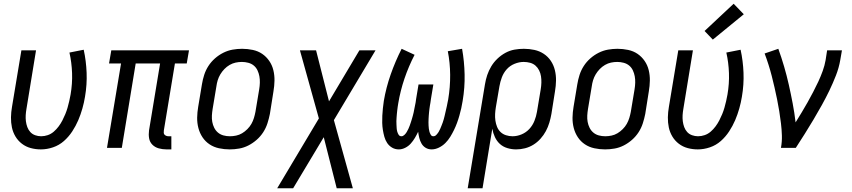

<svg xmlns="http://www.w3.org/2000/svg" viewBox="-20 -788 4540 1023"><path d="M198 8Q170 8 144 1Q118 -6 97 -22Q76 -38 62.5 -60.5Q49 -83 43.5 -109Q38 -135 38.5 -163Q39 -191 44 -219L94 -520H172L121 -208Q118 -191 117 -174.5Q116 -158 118 -142Q120 -126 125.5 -111Q131 -96 141.5 -84.5Q152 -73 167.5 -67.5Q183 -62 199 -62Q217 -62 234.5 -68Q252 -74 266.5 -86.5Q281 -99 292.5 -114.5Q304 -130 312.5 -146.5Q321 -163 328 -180Q335 -197 340 -214.5Q345 -232 349 -249.5Q353 -267 356 -284Q366 -342 364 -398.5Q362 -455 350 -508L426 -523Q439 -464 441.5 -400.5Q444 -337 433 -273Q428 -242 419 -210Q410 -178 397 -147.5Q384 -117 365 -88Q346 -59 320.5 -36.5Q295 -14 262.5 -3Q230 8 198 8Z M867 8Q846 8 826 2.5Q806 -3 792 -17Q778 -31 774.5 -51Q771 -71 774 -93L833 -450H703L629 0H550L625 -450H561L573 -520H987L975 -450H912L853 -93Q852 -86 852.5 -80Q853 -74 857 -70Q861 -66 866.5 -64Q872 -62 878 -62H893V8Z M1204 8Q1175 8 1147 2Q1119 -4 1096.5 -19Q1074 -34 1059 -56.5Q1044 -79 1037 -106Q1030 -133 1030.5 -161.5Q1031 -190 1036 -219L1056 -339Q1060 -364 1068 -389Q1076 -414 1090.5 -436.5Q1105 -459 1125.5 -477Q1146 -495 1170 -507Q1194 -519 1219.5 -523.5Q1245 -528 1270 -528Q1299 -528 1327 -522Q1355 -516 1377 -501Q1399 -486 1414.5 -463.5Q1430 -441 1436.5 -414Q1443 -387 1442.5 -358.5Q1442 -330 1437 -301L1418 -181Q1413 -156 1405 -131Q1397 -106 1382.5 -83.5Q1368 -61 1347.5 -43Q1327 -25 1303.5 -13Q1280 -1 1254.5 3.5Q1229 8 1204 8ZM1205 -62Q1221 -62 1238 -65.5Q1255 -69 1270 -78Q1285 -87 1298 -100Q1311 -113 1319.5 -128Q1328 -143 1333 -159.5Q1338 -176 1341 -192L1361 -312Q1364 -330 1364.5 -347.5Q1365 -365 1362 -381.5Q1359 -398 1352 -413Q1345 -428 1332.5 -438.5Q1320 -449 1303 -453.5Q1286 -458 1269 -458Q1252 -458 1235.5 -454.5Q1219 -451 1203.5 -442Q1188 -433 1175.5 -420Q1163 -407 1154 -392Q1145 -377 1140 -360.5Q1135 -344 1133 -328L1113 -208Q1110 -190 1109 -172.5Q1108 -155 1111 -138.5Q1114 -122 1121.5 -107Q1129 -92 1141.5 -81.5Q1154 -71 1170.5 -66.5Q1187 -62 1205 -62Z M1457 215 1679 -157 1578 -520H1664L1733 -248L1895 -520H1981L1759 -148L1860 215H1774L1705 -57L1542 215Z M2105 8Q2085 8 2069 -1.5Q2053 -11 2043 -26Q2033 -41 2028 -59Q2023 -77 2020 -95.5Q2017 -114 2016.5 -133Q2016 -152 2017 -171.5Q2018 -191 2020 -210.5Q2022 -230 2025 -250Q2037 -321 2061.5 -391Q2086 -461 2120 -528L2189 -496Q2157 -434 2135 -369Q2113 -304 2102 -238Q2100 -229 2099 -219Q2098 -209 2096.5 -199.5Q2095 -190 2094.5 -180.5Q2094 -171 2093 -161.5Q2092 -152 2092 -142.5Q2092 -133 2092.5 -123.5Q2093 -114 2093.5 -105Q2094 -96 2096.5 -87Q2099 -78 2104 -70Q2109 -62 2119 -62Q2127 -62 2134.5 -69Q2142 -76 2147 -84.5Q2152 -93 2156 -101.5Q2160 -110 2163 -118.5Q2166 -127 2169 -136Q2172 -145 2174.5 -153.5Q2177 -162 2179.5 -171Q2182 -180 2184 -189Q2186 -198 2187.5 -207Q2189 -216 2191 -224.5Q2193 -233 2194.5 -242Q2196 -251 2197 -260L2210 -338H2289L2276 -260Q2275 -251 2273.5 -242Q2272 -233 2270.5 -224.5Q2269 -216 2268 -207Q2267 -198 2266 -189Q2265 -180 2264.5 -171.5Q2264 -163 2263.5 -154Q2263 -145 2263 -136Q2263 -127 2263.5 -118.5Q2264 -110 2265 -101.5Q2266 -93 2268.5 -85Q2271 -77 2275.5 -69.5Q2280 -62 2289 -62Q2289 -62 2289 -62Q2289 -62 2289 -62Q2298 -62 2305 -69.5Q2312 -77 2317 -85Q2322 -93 2325.5 -101.5Q2329 -110 2332.5 -118.5Q2336 -127 2339 -135.5Q2342 -144 2344.5 -153Q2347 -162 2349 -170.5Q2351 -179 2353 -188Q2355 -197 2357 -205.5Q2359 -214 2361 -223Q2363 -232 2364.5 -241Q2366 -250 2368 -258Q2379 -324 2378.5 -389Q2378 -454 2366 -515L2442 -528Q2454 -461 2455.5 -391Q2457 -321 2445 -250Q2442 -230 2437.5 -210.5Q2433 -191 2427.5 -171.5Q2422 -152 2415 -133Q2408 -114 2399 -95.5Q2390 -77 2379 -59Q2368 -41 2353 -26Q2338 -11 2318.5 -1.5Q2299 8 2280 8Q2262 8 2248 -0.5Q2234 -9 2226 -23Q2218 -37 2214 -53Q2210 -69 2208 -86Q2200 -69 2190.5 -53Q2181 -37 2168.5 -23Q2156 -9 2139 -0.5Q2122 8 2105 8Z M2472 215 2564 -339Q2568 -364 2576 -388Q2584 -412 2597.5 -434.5Q2611 -457 2630.5 -475.5Q2650 -494 2673 -506.5Q2696 -519 2721 -523.5Q2746 -528 2771 -528Q2800 -528 2827.5 -522Q2855 -516 2877.5 -501Q2900 -486 2915 -463.5Q2930 -441 2936.5 -414Q2943 -387 2942.5 -358.5Q2942 -330 2937 -301L2918 -181Q2914 -158 2907 -134.5Q2900 -111 2888.5 -89.5Q2877 -68 2860 -49Q2843 -30 2822 -17Q2801 -4 2777.5 2Q2754 8 2730 8Q2706 8 2683 1Q2660 -6 2643.5 -21Q2627 -36 2617 -57.5Q2607 -79 2603 -102L2551 215ZM2711 -62Q2735 -62 2759 -72Q2783 -82 2800.5 -101Q2818 -120 2827.5 -144Q2837 -168 2841 -192L2861 -312Q2864 -330 2864.5 -347.5Q2865 -365 2862.5 -381.5Q2860 -398 2852.5 -413Q2845 -428 2833 -438.5Q2821 -449 2804.5 -453.5Q2788 -458 2770 -458Q2746 -458 2721.5 -448Q2697 -438 2680 -419Q2663 -400 2654 -376Q2645 -352 2641 -328L2622 -217Q2619 -199 2618 -181Q2617 -163 2619.5 -145.5Q2622 -128 2628.5 -112Q2635 -96 2647 -84.5Q2659 -73 2676 -67.5Q2693 -62 2711 -62Z M3204 8Q3175 8 3147 2Q3119 -4 3096.5 -19Q3074 -34 3059 -56.5Q3044 -79 3037 -106Q3030 -133 3030.5 -161.5Q3031 -190 3036 -219L3056 -339Q3060 -364 3068 -389Q3076 -414 3090.5 -436.5Q3105 -459 3125.5 -477Q3146 -495 3170 -507Q3194 -519 3219.5 -523.5Q3245 -528 3270 -528Q3299 -528 3327 -522Q3355 -516 3377 -501Q3399 -486 3414.5 -463.5Q3430 -441 3436.5 -414Q3443 -387 3442.5 -358.5Q3442 -330 3437 -301L3418 -181Q3413 -156 3405 -131Q3397 -106 3382.5 -83.5Q3368 -61 3347.5 -43Q3327 -25 3303.5 -13Q3280 -1 3254.5 3.5Q3229 8 3204 8ZM3205 -62Q3221 -62 3238 -65.5Q3255 -69 3270 -78Q3285 -87 3298 -100Q3311 -113 3319.5 -128Q3328 -143 3333 -159.5Q3338 -176 3341 -192L3361 -312Q3364 -330 3364.5 -347.5Q3365 -365 3362 -381.5Q3359 -398 3352 -413Q3345 -428 3332.5 -438.5Q3320 -449 3303 -453.5Q3286 -458 3269 -458Q3252 -458 3235.5 -454.5Q3219 -451 3203.5 -442Q3188 -433 3175.5 -420Q3163 -407 3154 -392Q3145 -377 3140 -360.5Q3135 -344 3133 -328L3113 -208Q3110 -190 3109 -172.5Q3108 -155 3111 -138.5Q3114 -122 3121.5 -107Q3129 -92 3141.5 -81.5Q3154 -71 3170.5 -66.5Q3187 -62 3205 -62Z M3698 8Q3670 8 3644 1Q3618 -6 3597 -22Q3576 -38 3562.5 -60.5Q3549 -83 3543.5 -109Q3538 -135 3538.5 -163Q3539 -191 3544 -219L3594 -520H3672L3621 -208Q3618 -191 3617 -174.5Q3616 -158 3618 -142Q3620 -126 3625.5 -111Q3631 -96 3641.5 -84.5Q3652 -73 3667.5 -67.5Q3683 -62 3699 -62Q3717 -62 3734.5 -68Q3752 -74 3766.5 -86.5Q3781 -99 3792.5 -114.5Q3804 -130 3812.5 -146.5Q3821 -163 3828 -180Q3835 -197 3840 -214.5Q3845 -232 3849 -249.5Q3853 -267 3856 -284Q3866 -342 3864 -398.5Q3862 -455 3850 -508L3926 -523Q3939 -464 3941.5 -400.5Q3944 -337 3933 -273Q3928 -242 3919 -210Q3910 -178 3897 -147.5Q3884 -117 3865 -88Q3846 -59 3820.5 -36.5Q3795 -14 3762.5 -3Q3730 8 3698 8ZM3778 -577 3734 -623 3889 -768 3943 -712Z M4141 0Q4147 -33 4146 -66Q4145 -99 4141 -131.5Q4137 -164 4132 -195.5Q4127 -227 4120.5 -258.5Q4114 -290 4107 -321Q4100 -352 4092 -383Q4084 -414 4074.5 -444Q4065 -474 4054 -503L4127 -528Q4144 -481 4158 -433Q4172 -385 4183 -336Q4194 -287 4203.5 -237Q4213 -187 4219 -136Q4235 -162 4251.5 -189Q4268 -216 4283 -243Q4298 -270 4312.5 -297.5Q4327 -325 4340 -353Q4353 -381 4363.5 -410Q4374 -439 4379 -468L4387 -520H4466L4457 -468Q4450 -427 4434 -386Q4418 -345 4399 -305.5Q4380 -266 4358.5 -227.5Q4337 -189 4314.5 -151Q4292 -113 4268 -75Q4244 -37 4220 0Z"/></svg>

Font: Iosevka SS04 Oblique
Style: Regular
Weight: 400
Italic angle: -9°
Monospace: yes
Designer: Belleve Invis
Foundry: Belleve Invis
Version: Version 19.0.0; ttfautohint (v1.8.4)